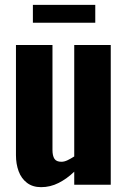

<svg xmlns="http://www.w3.org/2000/svg" viewBox="-20 -764 530 794"><path d="M150 10Q115 10 91.5 -8Q68 -26 57 -56Q46 -86 46 -122V-578H197V-144Q197 -120 205 -107.5Q213 -95 234 -95Q246 -95 259.5 -101.5Q273 -108 287 -117V-578H438V0H287V-54Q257 -25 222.5 -7.5Q188 10 150 10ZM116 -670V-744H374V-670Z"/></svg>

Font: Oswald SemiBold
Style: Regular
Weight: 600
Designer: Vernon Adams
Foundry: Vernon Adams
Version: Version 4.100; ttfautohint (v1.8.1.43-b0c9)